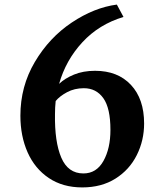

<svg xmlns="http://www.w3.org/2000/svg" viewBox="-20 -806 711 838"><path d="M69 -301Q69 -429 132 -535.5Q195 -642 293 -707.5Q391 -773 490 -786L519 -732Q412 -700 339.5 -621.5Q267 -543 238 -440Q263 -464 303 -480.5Q343 -497 395 -497Q494 -497 551.5 -435.5Q609 -374 609 -267Q609 -193 577 -129Q545 -65 484 -26.5Q423 12 339 12Q254 12 193 -29Q132 -70 100.5 -141Q69 -212 69 -301ZM223 -365Q220 -337 220 -308Q218 -187 247.5 -118Q277 -49 344 -49Q401 -49 431.5 -103.5Q462 -158 462 -239Q462 -334 431 -377.5Q400 -421 346 -421Q305 -421 272.5 -403.5Q240 -386 223 -365Z"/></svg>

Font: Koeln Type Serif
Style: Bold
Weight: 700
Designer: Eben Sorkin
Foundry: Eben Sorkin
Version: Version 2.002